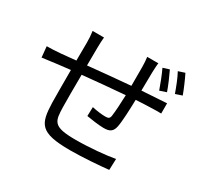

<svg xmlns="http://www.w3.org/2000/svg" viewBox="-166 -1013 1333 1268"><g transform="rotate(30 500.0 -379.0)"><path d="M907 -791 858 -775C879 -738 901 -680 917 -635L967 -652C952 -693 926 -754 907 -791ZM807 -759 759 -744C778 -705 801 -645 816 -602L866 -619C852 -660 825 -722 807 -759ZM721 -756H636C639 -739 641 -703 641 -681V-538C534 -529 418 -518 320 -508C321 -562 321 -611 321 -644C321 -674 323 -702 325 -724H238C242 -694 244 -670 244 -640C244 -623 244 -568 243 -501C195 -496 155 -492 130 -490C94 -487 57 -485 26 -485L34 -403C104 -413 173 -421 243 -429C243 -329 243 -223 244 -180C249 -21 270 33 502 33C603 33 725 23 792 16L795 -69C730 -57 606 -45 498 -45C325 -45 323 -83 320 -191C319 -230 319 -334 320 -437C420 -447 537 -458 640 -466C638 -403 634 -336 629 -303C626 -280 615 -276 591 -276C568 -276 525 -281 491 -289L489 -220C516 -215 585 -205 621 -205C667 -205 689 -218 698 -263C707 -309 710 -398 712 -472C756 -475 794 -476 824 -477C849 -478 887 -479 903 -478V-556C879 -554 850 -553 825 -551C792 -549 754 -547 714 -544C715 -587 715 -638 716 -683C717 -705 718 -739 721 -756Z"/></g></svg>

Font: DAIFUKU Sans JP
Style: Regular
Weight: 400
Designer: Original font ‘Source Han Sans JP’ : Ryoko NISHIZUKA  (kana, bopomofo & ideographs); Paul D. Hunt (Latin, Greek & Cyrill
Foundry: Daifuku
Version: Version 1.001